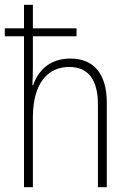

<svg xmlns="http://www.w3.org/2000/svg" viewBox="-20 -780 540 800"><path d="M80 0H117V-291C117 -434 180 -501 268 -501C343 -501 388 -454 388 -345V0H425V-351C425 -476 368 -536 273 -536C183 -536 137 -481 118 -425H115C116 -450 117 -469 117 -497V-629H299V-662H117V-760H80V-662H0V-629H80Z"/></svg>

Font: Noto Sans Mono ExtraCondensed ExtraLight
Style: Regular
Weight: 200
Width: 2
Designer: Monotype Design Team
Foundry: Monotype Imaging Inc.
Version: Version 2.014